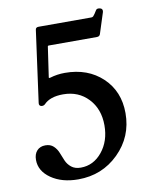

<svg xmlns="http://www.w3.org/2000/svg" viewBox="-90 -872 754 949"><g transform="rotate(-10 287.5 -397.5)"><path d="M226 10Q144 10 90 -27.5Q36 -65 36 -121Q36 -150 51.5 -167Q67 -184 94 -184Q119 -184 134.5 -169.5Q150 -155 158 -134.5Q166 -114 174.5 -94Q183 -74 201 -59.5Q219 -45 248 -45Q312 -45 355.5 -98.5Q399 -152 399 -231Q399 -313 350 -365Q301 -417 224 -417Q158 -417 127 -384Q119 -377 108 -379Q96 -382 98 -396L147 -754Q148 -767 163 -767H428Q434 -767 438 -771Q446 -780 456 -797Q461 -807 475 -804L480 -803Q492 -799 489 -784L455 -678Q451 -667 438 -667H197Q191 -667 191 -662L169 -511Q169 -507 176 -509Q212 -520 251 -520Q366 -520 439 -451Q512 -382 512 -272Q512 -154 429 -72Q346 10 226 10Z"/></g></svg>

Font: Caslon OS
Style: Regular
Weight: 400
Designer: Alfredo Marco Pradil
Foundry: Hanken Design Co.
Version: Version 1.000;PS 001.000;hotconv 1.0.88;makeotf.lib2.5.64775